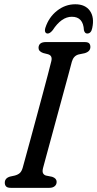

<svg xmlns="http://www.w3.org/2000/svg" viewBox="-20 -902 467 922"><path d="M186.5 -94.5Q182.5 -78 186.8 -70Q191 -62 200.5 -59L230.5 -53Q252 -45.5 252 -29Q252 -15.5 242.5 -7.8Q233 0 217.5 0H31.5Q15.5 0 9.2 -6.8Q3 -13.5 3 -24.5Q3 -46.5 28 -54L51 -59Q66 -63 75 -71Q84 -79 89 -96.5Q93.5 -113 103.8 -150.5Q114 -188 127.8 -238.2Q141.5 -288.5 156.2 -343.2Q171 -398 185 -450.2Q199 -502.5 210 -544Q221 -585.5 226.5 -608.5Q233 -635 210.5 -641.5L187 -647.5Q165 -655.5 165 -672Q165.5 -700 200.5 -700H386Q402.5 -700 408.2 -693.8Q414 -687.5 414 -676.5Q414 -654.5 386.5 -646.5L357.5 -640.5Q333 -634 325 -605.5Q319 -582.5 307.8 -540.8Q296.5 -499 282.2 -446.8Q268 -394.5 253 -339.5Q238 -284.5 224.5 -234.5Q211 -184.5 200.8 -147.5Q190.5 -110.5 186.5 -94.5ZM325 -821.5Q275 -821.5 233 -757Q220 -741 209 -741Q200.5 -741 197.2 -748.5Q194 -756 198 -769Q214.5 -819.5 254 -850.5Q293.5 -881.5 341.5 -881.5Q389.5 -881.5 411.8 -850Q434 -818.5 423 -767.5Q418 -741 398.5 -741Q387 -741 383 -757Q380 -821.5 325 -821.5Z"/></svg>

Font: Fraunces 144pt SuperSoft
Style: Italic
Weight: 400
Italic angle: -16°
Version: Version 1.000;[b76b70a41]